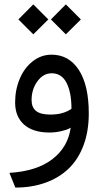

<svg xmlns="http://www.w3.org/2000/svg" viewBox="-20 -596 469 867"><path d="M277.3 -576.2 345.2 -508.3 277.3 -440.9 210 -508.3ZM130.4 -576.2 198.2 -508.3 130.4 -440.9 63 -508.3ZM213.4 -265.1Q175.3 -265.1 148.9 -228.8Q122.6 -192.4 122.6 -144.5Q122.6 -110.8 143.1 -94.7Q163.6 -78.6 208 -78.6Q221.2 -78.6 233.6 -80.1Q246.1 -81.5 255.1 -83.7Q264.2 -85.9 272.2 -88.9Q280.3 -91.8 285.9 -94.7Q291.5 -97.7 295.4 -99.9Q299.3 -102.1 300.8 -103.5L302.7 -105Q302.7 -178.7 280.5 -221.9Q258.3 -265.1 213.4 -265.1ZM212.9 -349.1Q291 -349.1 335.9 -280.3Q380.9 -211.4 380.9 -84Q380.9 -3.4 357.2 60.1Q333.5 123.5 290 165.3Q246.6 207 185.3 229Q124 251 49.3 251L22.5 184.6Q145 177.2 215.8 123.3Q286.6 69.3 299.3 -19.5Q295.4 -17.1 288.1 -13.4Q280.8 -9.8 255.9 -3.7Q231 2.4 203.1 2.4Q128.9 2.4 88.6 -33.4Q48.3 -69.3 48.3 -133.3Q48.3 -190.9 69.1 -240.2Q89.8 -289.6 127.9 -319.3Q166 -349.1 212.9 -349.1Z"/></svg>

Font: Samim FD
Style: FD
Weight: 400
Foundry: DejaVu fonts team - Redesigned by Saber Rastikerdar
Version: Version 4.00 December 17, 2020